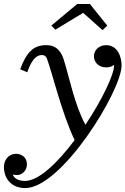

<svg xmlns="http://www.w3.org/2000/svg" viewBox="-83 -700 640 980"><path d="M341.5 -634.5 440.5 -546 464.5 -569.5 376 -679.5H311L179 -569.5L199.5 -548.5ZM46 260C231 260 537.5 -236 537.5 -366C537.5 -407 519.5 -469.5 458.5 -469.5C421.5 -469.5 396.5 -443.5 396.5 -413C396.5 -383 419.5 -356 459.5 -356C474.5 -356 488 -360.5 499 -368.5C499 -367.5 499 -366 499 -365C499 -317.5 436.5 -188 353 -63C299.5 -161 270.5 -304 245.5 -385.5C232 -433.5 209 -469.5 152.5 -469.5C90.5 -469.5 53 -436.5 20 -346.5L56 -331C75 -386.5 99 -419 129.5 -419C147.5 -419 153 -410 157 -399.5C182 -333.5 233.5 -118 298 15C212 129.5 115.5 223.5 45 223.5C12.5 223.5 -8.5 213 -18.5 191C-10.5 192.5 -3 193.5 4 193.5C29 193.5 54.5 171.5 54.5 138.5C54.5 100.5 23.5 85 -1.5 85C-39.5 85 -63 118 -63 151C-63 216 -21 260 46 260Z"/></svg>

Font: Bodoni* 06pt
Style: Italic
Weight: 400
Italic angle: -13°
Version: Version 2.3